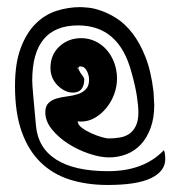

<svg xmlns="http://www.w3.org/2000/svg" viewBox="-20 -487 519 544"><path d="M285.2 37.1Q226.6 37.1 178.2 22Q129.9 6.8 95.2 -26.9Q60.5 -60.5 41.5 -113.8Q22.5 -167 22.5 -243.2Q22.5 -307.6 38.6 -350.6Q54.7 -393.6 80.6 -419.4Q106.4 -445.3 139.6 -456.1Q172.9 -466.8 207 -466.8Q213.9 -466.8 230 -465.3Q246.1 -463.9 267.1 -456.5Q288.1 -449.2 311 -434.6Q334 -419.9 355 -393.1Q376 -366.2 392.1 -325.7Q408.2 -285.2 415 -226.6L417 -189.5Q417 -152.3 406.7 -124.5Q396.5 -96.7 379.4 -78.1Q362.3 -59.6 338.9 -50.3Q315.4 -41 289.1 -41Q263.7 -41 231.9 -51.8Q200.2 -62.5 172.9 -80.1Q145.5 -97.7 127 -120.6Q108.4 -143.6 108.4 -168.9Q108.4 -186.5 117.7 -195.3Q127 -204.1 140.6 -208Q154.3 -211.9 170.4 -213.9Q186.5 -215.8 200.2 -220.2Q213.9 -224.6 223.1 -233.9Q232.4 -243.2 232.4 -261.7Q232.4 -273.4 226.1 -286.1Q219.7 -298.8 208 -298.8H205.1L201.2 -293.9L200.2 -295.9V-292Q200.2 -291 202.1 -291L205.1 -286.1Q207 -281.2 211.4 -275.9Q215.8 -270.5 218.8 -263.7Q218.8 -224.6 186.5 -224.6Q175.8 -224.6 165 -229.5Q154.3 -234.4 144.5 -243.7Q134.8 -252.9 128.9 -265.6Q123 -278.3 123 -294.9Q123 -332 148.4 -355.5Q173.8 -378.9 210 -378.9Q231.4 -378.9 250 -370.1Q268.6 -361.3 282.2 -345.7Q295.9 -330.1 303.7 -309.1Q311.5 -288.1 311.5 -264.6Q311.5 -242.2 303.7 -220.7Q295.9 -199.2 281.7 -181.6Q267.6 -164.1 249 -153.3Q230.5 -142.6 210 -142.6Q200.2 -142.6 200.2 -143.6Q200.2 -133.8 211.9 -125Q223.6 -116.2 238.8 -109.4Q253.9 -102.5 268.1 -98.6Q282.2 -94.7 287.1 -94.7Q302.7 -94.7 318.4 -97.2Q334 -99.6 345.7 -107.4Q357.4 -115.2 364.7 -129.9Q372.1 -144.5 372.1 -168.9Q372.1 -186.5 367.7 -215.3Q363.3 -244.1 352.5 -282.2Q317.4 -415 201.2 -415Q71.3 -415 71.3 -258.8Q71.3 -248 74.2 -215.8L82 -129.9Q87.9 -67.4 139.6 -34.7Q191.4 -2 286.1 -2Q387.7 -2 444.3 -61.5Q448.2 -53.7 448.2 -36.1Q448.2 -2 408.2 17.6Q368.2 37.1 285.2 37.1ZM205.1 -291 201.2 -293.9 202.1 -291Z"/></svg>

Font: Shorif Bongobondhu ANSI V2
Style: Regular
Weight: 400
Designer: Shorif Uddin Shishir, Shorif art & Design, e-mail : shorifart@gmail.com, facebook : Shorif2001
Foundry: Lipighor Font Foundry
Version: Designed By Shorif Uddin Shishir | Build By Niladri Shekhar 